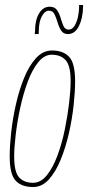

<svg xmlns="http://www.w3.org/2000/svg" viewBox="-20 -742 354 772"><path d="M113 10Q67 10 43 -15.5Q19 -41 19 -114Q19 -155 25 -210Q31 -265 44 -322.5Q57 -380 77 -429Q97 -478 125 -508.5Q153 -539 189 -539Q234 -539 258 -513.5Q282 -488 282 -415Q282 -374 276 -318.5Q270 -263 257 -206Q244 -149 224 -100Q204 -51 176.5 -20.5Q149 10 113 10ZM113 -7Q144 -7 168.5 -37.5Q193 -68 211 -116.5Q229 -165 240.5 -221Q252 -277 258 -328.5Q264 -380 264 -416Q264 -478 244 -500Q224 -522 188 -522Q158 -522 133.5 -491.5Q109 -461 91 -412Q73 -363 61 -307Q49 -251 43 -199.5Q37 -148 37 -113Q37 -50 57 -28.5Q77 -7 113 -7ZM120 -605Q120 -608 120 -608.5Q120 -609 121 -619Q121 -661 137 -688Q153 -715 180 -715Q200 -715 209.5 -701Q219 -687 224 -669Q229 -651 235.5 -637Q242 -623 256 -623Q271 -623 280.5 -639.5Q290 -656 294 -677Q298 -698 298 -711Q298 -716 298 -717.5Q298 -719 298 -722H314Q314 -720 314 -719Q314 -718 314 -714Q313 -668 297 -636.5Q281 -605 253 -605Q235 -605 226 -619Q217 -633 211.5 -652Q206 -671 199 -685Q192 -699 177 -699Q160 -699 148 -676Q136 -653 136 -617Q135 -607 135.5 -607Q136 -607 136 -605Z"/></svg>

Font: Georama Condensed Thin
Style: Italic
Weight: 100
Width: 3
Italic angle: -9°
Designer: Jean-Baptiste Levee
Foundry: Production Type
Version: Version 1.000